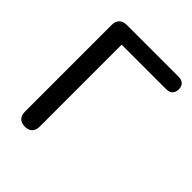

<svg xmlns="http://www.w3.org/2000/svg" viewBox="-199 -823 949 949"><g transform="rotate(45 275.0 -349.0)"><path d="M134 7C168 7 186 -12 186 -46V-618H497C526 -618 542 -634 542 -662C542 -689 526 -705 497 -705H136C101 -705 82 -686 82 -652V-46C82 -12 101 7 134 7Z"/></g></svg>

Font: Nunito SemiBold
Style: Regular
Weight: 600
Designer: Vernon Adams
Foundry: Vernon Adams
Version: Version 3.602